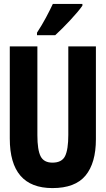

<svg xmlns="http://www.w3.org/2000/svg" viewBox="-20 -951 540 981"><path d="M248 10Q364 10 417 -54Q470 -118 470 -240V-714H329V-262Q329 -187 312.5 -153.5Q296 -120 248 -120Q204 -120 187.5 -152.5Q171 -185 171 -260V-714H30V-243Q30 10 248 10ZM169 -771H262Q297 -803 339 -848Q381 -893 401 -922V-931H250Q234 -897 214.5 -860.5Q195 -824 169 -784Z"/></svg>

Font: Noto Sans Mono Condensed Extra
Style: Regular
Weight: 800
Width: 3
Designer: Monotype Design Team
Foundry: Monotype Imaging Inc.
Version: Version 1.900